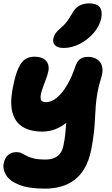

<svg xmlns="http://www.w3.org/2000/svg" viewBox="-22 -860 665 1141"><path d="M245 261Q149 261 92.5 238.5Q36 216 14.5 181Q-7 146 0 110Q7 78 26.5 61Q46 44 76 44Q94 44 106.5 50.5Q119 57 135.5 66Q152 75 178 81.5Q204 88 249 88Q280 88 302 78Q324 68 337 49.5Q350 31 355 5Q363 -34 366 -64.5Q369 -95 371 -122Q371 -126 372 -130Q350 -113 329 -102Q301 -88 276 -83Q251 -78 230 -78Q159 -78 113.5 -105.5Q68 -133 52 -191.5Q36 -250 55 -343Q70 -419 88.5 -457.5Q107 -496 130 -509.5Q153 -523 182 -523Q218 -523 238 -510Q258 -497 264 -477Q270 -457 265 -435Q260 -411 247.5 -380Q235 -349 226 -320Q217 -291 220 -272Q223 -253 250 -253Q286 -253 319 -282Q352 -311 379 -358.5Q406 -406 424 -460Q434 -492 451.5 -507Q469 -522 502 -522Q524 -522 542.5 -514Q561 -506 572.5 -491Q584 -476 586.5 -453Q589 -430 580 -400Q564 -350 557 -309Q550 -268 547 -231Q544 -194 542.5 -155.5Q541 -117 536 -72Q531 -27 520 30Q507 94 481.5 138.5Q456 183 419.5 210Q383 237 339 249Q295 261 245 261ZM356 -575Q320 -575 305 -591Q290 -607 295 -632Q299 -649 309 -663Q319 -677 337 -692Q361 -712 375.5 -731.5Q390 -751 406 -779Q426 -815 451.5 -827.5Q477 -840 509 -840Q551 -840 569.5 -818.5Q588 -797 580 -753Q570 -705 535 -664.5Q500 -624 452.5 -599.5Q405 -575 356 -575Z"/></svg>

Font: Shantell Sans Light ExtraBold
Style: Italic
Weight: 800
Italic angle: -11°
Version: Version 1.008;[ac192a2d6]